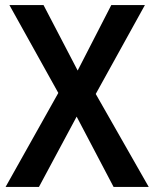

<svg xmlns="http://www.w3.org/2000/svg" viewBox="-20 -734 606 754"><path d="M564 0 356 -365 549 -714H417L285 -457L151 -714H17L209 -369L2 0H133L281 -276L426 0Z"/></svg>

Font: Noto Sans Myanmar SemiCondensed SemiBold
Style: Regular
Weight: 600
Width: 4
Designer: Monotype Design Team
Foundry: Monotype Imaging Inc.
Version: Version 2.107